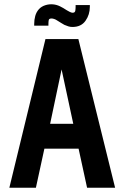

<svg xmlns="http://www.w3.org/2000/svg" viewBox="-20 -884 585 904"><path d="M336 -860V-852Q336 -843 334.5 -833.5Q333 -824 322 -824Q316 -824 307.5 -828.5Q299 -833 294 -836Q284 -842 278 -846Q272 -850 263 -854Q247 -862 229.5 -863.5Q212 -865 195 -860Q175 -854 163 -840.5Q151 -827 146 -809Q141 -791 141 -771V-763H208V-771Q208 -782 209.5 -789.5Q211 -797 223 -797Q228 -797 235.5 -794.5Q243 -792 250 -787Q255 -784 267 -776.5Q279 -769 283 -767Q292 -763 301.5 -760Q311 -757 321 -757Q362 -757 382.5 -786Q403 -815 403 -852V-860ZM522 0 349 -700H194L24 0H149L189 -184H350L390 0ZM216 -301 270 -557 325 -301Z"/></svg>

Font: Advent Pro
Style: Regular
Weight: 400
Designer: VivaRado, Andreas Kalpakidis
Foundry: VivaRado, Andreas Kalpakidis
Version: Version 3.000